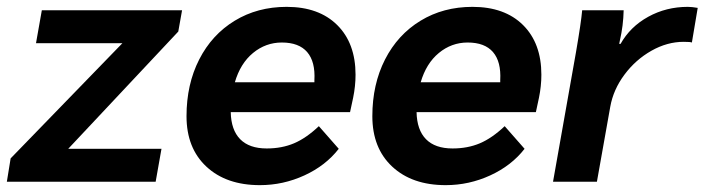

<svg xmlns="http://www.w3.org/2000/svg" viewBox="-43 -530 2055 560"><path d="M-12 -68 314 -404H62L79 -500H488L477 -438L156 -96H428L411 0H-23Z M994 -312Q994 -279 987 -245L978 -203H630Q631 -151 657.5 -124Q684 -97 735 -97Q779 -97 814.5 -112Q850 -127 887 -162L945 -96Q907 -47 845 -18.5Q783 10 715 10Q617 10 559 -44Q501 -98 501 -191Q501 -284 538 -356.5Q575 -429 641.5 -469.5Q708 -510 793 -510Q887 -510 940.5 -457Q994 -404 994 -312ZM779 -406Q732 -406 695 -375.5Q658 -345 642 -290H874V-296Q877 -350 853 -378Q829 -406 779 -406Z M1536 -312Q1536 -279 1529 -245L1520 -203H1172Q1173 -151 1199.5 -124Q1226 -97 1277 -97Q1321 -97 1356.5 -112Q1392 -127 1429 -162L1487 -96Q1449 -47 1387 -18.5Q1325 10 1257 10Q1159 10 1101 -44Q1043 -98 1043 -191Q1043 -284 1080 -356.5Q1117 -429 1183.5 -469.5Q1250 -510 1335 -510Q1429 -510 1482.5 -457Q1536 -404 1536 -312ZM1321 -406Q1274 -406 1237 -375.5Q1200 -345 1184 -290H1416V-296Q1419 -350 1395 -378Q1371 -406 1321 -406Z M1637 -378Q1652 -465 1655 -500H1776Q1775 -455 1765 -412L1763 -402H1767Q1795 -452 1847.5 -481Q1900 -510 1963 -510Q1975 -510 1992 -507L1975 -406Q1971 -408 1951 -408Q1903 -408 1857 -382Q1811 -356 1778.5 -312.5Q1746 -269 1737 -219L1698 0H1570Z"/></svg>

Font: Sarabun
Style: Bold Italic
Weight: 700
Italic angle: -10°
Designer: Suppakit Chalermlarp | Katatrad Co.,Ltd.
Foundry: Cadson Demak Co.,Ltd.
Version: Version 1.000; ttfautohint (v1.6)